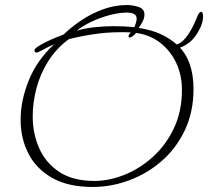

<svg xmlns="http://www.w3.org/2000/svg" viewBox="-20 -725 836 763"><path d="M348 18Q251 18 187.5 -18Q124 -54 93 -114.5Q62 -175 62 -248Q62 -326 94.5 -406Q127 -486 195 -549Q172 -539 151 -527.5Q130 -516 126 -516Q117 -516 117 -525Q117 -531 130.5 -540Q144 -549 163.5 -558.5Q183 -568 202.5 -576Q222 -584 233 -588Q265 -619 305 -645.5Q345 -672 391 -688.5Q437 -705 484 -705Q507 -705 530.5 -697.5Q554 -690 554 -667Q554 -653 546 -638Q538 -623 531 -614Q629 -600 689 -542Q749 -484 749 -371Q749 -280 714.5 -207.5Q680 -135 622.5 -85Q565 -35 493.5 -8.5Q422 18 348 18ZM285 -603Q314 -612 353 -616.5Q392 -621 432 -621Q453 -621 474 -620Q495 -619 514 -617Q523 -638 523 -651Q523 -675 485 -675Q453 -675 415.5 -665Q378 -655 344 -639Q310 -623 285 -603ZM355 -6Q414 -6 475 -30.5Q536 -55 587.5 -101.5Q639 -148 671 -215Q703 -282 703 -368Q703 -427 680 -475.5Q657 -524 616 -555.5Q575 -587 521 -594Q512 -584 505.5 -580Q499 -576 496 -576Q491 -576 491 -580Q491 -589 500 -596Q490 -597 480 -597Q470 -597 459 -597Q403 -597 348.5 -588.5Q294 -580 253 -569Q202 -531 170.5 -480Q139 -429 124.5 -373Q110 -317 110 -262Q110 -194 136 -135.5Q162 -77 216 -41.5Q270 -6 355 -6ZM683 -533H678Q665 -533 654 -540Q640 -550 637 -562Q635 -572 641 -572Q641 -572 643.5 -569Q646 -566 652 -560Q663 -548 676 -548Q696 -548 719 -576Q742 -604 764 -659Q771 -678 779 -678Q787 -678 787 -658Q787 -650 784.5 -639Q782 -628 777 -617Q758 -576 732 -556Q706 -536 683 -533Z"/></svg>

Font: Bilbo
Style: Regular
Weight: 400
Designer: Robert E. Leuschke
Foundry: Robert E. Leuschke
Version: Version 1.100